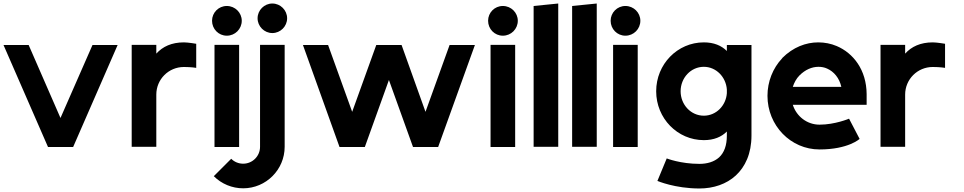

<svg xmlns="http://www.w3.org/2000/svg" viewBox="-20 -835 5485 1092"><path d="M324 -164 143 -579H0L253 1H396L649 -579H506Z M869 -530V-580H729V0H869V-297C869 -384 939 -454 1026 -454C1069 -454 1096 -449 1096 -449V-586C1096 -586 1050 -594 1026 -594C956 -594 905 -570 869 -530Z M1340 -580H1200V1H1340ZM1270 -801C1223 -801 1186 -763 1186 -717C1186 -670 1223 -632 1270 -632C1317 -632 1355 -670 1355 -717C1355 -763 1317 -801 1270 -801Z M1529 -815C1483 -815 1445 -777 1445 -731C1445 -685 1483 -647 1529 -647C1575 -647 1613 -685 1613 -731C1613 -777 1575 -815 1529 -815ZM1459 0C1459 53 1416 96 1363 96C1337 96 1313 86 1295 68L1196 167C1240 211 1300 236 1363 236C1493 236 1599 130 1599 0V-580H1459Z M1703 -579 1911 1H2055L2192 -380L2329 1H2472L2681 -579H2537L2400 -199L2264 -579H2120L1983 -199L1846 -579Z M2910 -580H2770V1H2910ZM2840 -801C2793 -801 2756 -763 2756 -717C2756 -670 2793 -632 2840 -632C2887 -632 2925 -670 2925 -717C2925 -763 2887 -801 2840 -801Z M3155 -815 3015 -801V0H3155Z M3374 -815 3234 -801V0H3374Z M3607 -580H3467V1H3607ZM3537 -801C3490 -801 3453 -763 3453 -717C3453 -670 3490 -632 3537 -632C3584 -632 3622 -670 3622 -717C3622 -763 3584 -801 3537 -801Z M4114 -326V-305C4109 -234 4053 -177 3983 -177C3909 -177 3851 -240 3851 -316C3851 -392 3909 -455 3983 -455C4053 -455 4109 -397 4114 -326ZM4114 -87V-64C4114 -8 4099 33 4070 60C4041 86 4001 97 3958 97C3850 97 3772 66 3772 66L3719 194C3719 194 3819 237 3958 237C4038 237 4112 212 4165 163C4218 114 4254 39 4254 -64V-579H4114V-545C4083 -576 4040 -594 3983 -594C3833 -594 3712 -470 3712 -316C3712 -162 3833 -38 3983 -38C4040 -38 4083 -56 4114 -87Z M4765 -341H4489C4497 -365 4509 -388 4527 -406C4560 -439 4598 -455 4635 -455C4652 -455 4669 -452 4684 -445C4723 -428 4754 -391 4765 -341ZM4429 -504C4375 -447 4345 -370 4345 -290C4345 -121 4477 15 4641 15C4805 15 4869 -45 4869 -45L4809 -160C4809 -160 4729 -126 4641 -126C4570 -126 4510 -173 4489 -239H4909V-300C4908 -438 4833 -533 4739 -573C4706 -587 4670 -594 4634 -594C4564 -594 4491 -567 4429 -505Z M5128 -530V-580H4988V0H5128V-297C5128 -384 5198 -454 5285 -454C5328 -454 5355 -449 5355 -449V-586C5355 -586 5309 -594 5285 -594C5215 -594 5164 -570 5128 -530Z"/></svg>

Font: MintSans
Style: Bold
Weight: 700
Version: Version 2.0